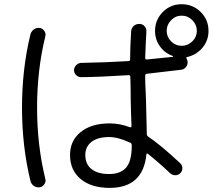

<svg xmlns="http://www.w3.org/2000/svg" viewBox="-20 -873 1040 933"><path d="M509.8 -207Q455.1 -207 424.8 -183.6Q394.5 -160.2 394.5 -120.1Q394.5 -75.2 424.8 -51.3Q455.1 -27.3 509.8 -27.3Q566.4 -27.3 593.3 -59.1Q620.1 -90.8 620.1 -163.1V-168Q620.1 -176.8 612.3 -179.7Q554.7 -207 509.8 -207ZM811.5 -774.9Q790 -752.9 790 -723.1Q790 -693.4 811.5 -671.9Q833 -650.4 862.8 -650.4Q892.6 -650.4 914.6 -671.9Q936.5 -693.4 936.5 -723.1Q936.5 -752.9 914.6 -774.9Q892.6 -796.9 862.8 -796.9Q833 -796.9 811.5 -774.9ZM512.7 40Q423.8 40 372.1 -2.9Q320.3 -45.9 320.3 -120.1Q320.3 -189.5 372.1 -231.4Q423.8 -273.4 512.7 -273.4Q562.5 -273.4 610.4 -254.9Q619.1 -252.9 619.1 -259.8Q618.2 -283.2 616.7 -325.7Q615.2 -368.2 615.2 -387.2Q615.2 -406.2 614.7 -443.8Q614.3 -481.4 613.3 -499Q613.3 -507.8 605.5 -507.8Q469.7 -499 374 -498Q360.4 -498 350.1 -507.8Q339.8 -517.6 339.8 -531.7Q339.8 -545.9 350.6 -556.6Q361.3 -567.4 375 -567.4Q489.3 -569.3 605.5 -576.2Q612.3 -576.2 612.3 -585.9Q612.3 -643.6 617.2 -720.7Q618.2 -736.3 629.4 -746.6Q640.6 -756.8 657.2 -756.8Q671.9 -756.8 682.1 -746.1Q692.4 -735.4 691.4 -719.7Q688.5 -676.8 685.5 -590.8Q685.5 -584 694.3 -584Q778.3 -591.8 819.3 -596.7Q821.3 -596.7 821.3 -598.1Q821.3 -599.6 820.3 -600.6Q781.2 -614.3 757.3 -647.5Q733.4 -680.7 733.4 -722.7Q733.4 -776.4 771 -814.5Q808.6 -852.5 862.8 -852.5Q917 -852.5 955.1 -814.9Q993.2 -777.3 993.2 -722.7Q993.2 -675.8 963.4 -640.6Q933.6 -605.5 888.7 -595.7Q882.8 -593.8 886.7 -587.9Q891.6 -581.1 891.6 -572.3Q892.6 -558.6 883.8 -547.4Q875 -536.1 861.3 -534.2Q757.8 -521.5 694.3 -514.6Q686.5 -514.6 685.5 -505.9Q685.5 -489.3 686 -468.8Q686.5 -448.2 688 -423.8Q689.5 -399.4 689.5 -383.8Q691.4 -329.1 693.4 -220.7Q693.4 -213.9 700.2 -209Q760.7 -168.9 856.4 -79.1Q866.2 -69.3 866.2 -55.2Q866.2 -41 856 -31.2Q845.7 -21.5 832 -21.5Q818.4 -21.5 806.6 -31.2Q750 -85 699.2 -125Q691.4 -129.9 691.4 -122.1Q674.8 40 512.7 40ZM172.9 37.1Q157.2 39.1 144.5 30.3Q131.8 21.5 127.9 5.9Q86.9 -162.1 86.9 -350.1Q86.9 -538.1 127.9 -706.1Q131.8 -720.7 144.5 -730Q157.2 -739.3 172.9 -737.3Q186.5 -735.4 195.3 -722.7Q204.1 -710 200.2 -696.3Q160.2 -533.2 160.2 -350.1Q160.2 -167 200.2 -3.9Q204.1 9.8 195.3 22.5Q186.5 35.2 172.9 37.1Z"/></svg>

Font: Rounded Mgen+ 2m regular
Style: Regular
Weight: 400
Designer: [Source Han Sans]
Ryoko NISHIZUKA  (kana & ideographs); Paul D. Hunt (Latin, Greek & Cyrillic); Wenlong ZHANG  (bopomofo
Version: Version 1.059.20150602